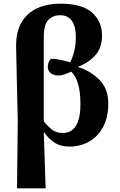

<svg xmlns="http://www.w3.org/2000/svg" viewBox="-20 -788 653 1048"><path d="M73 240 77 -126 68 -527Q66 -612 97 -665Q128 -718 183 -743Q238 -768 308 -768Q428 -768 482.5 -719.5Q537 -671 537 -594Q537 -527 500 -486Q463 -445 407 -424V-422Q476 -400 523.5 -351.5Q571 -303 571 -223Q571 -148 543 -95.5Q515 -43 467 -15.5Q419 12 359 12Q310 12 277 -10Q244 -32 221 -66H219L229 240ZM324 -62Q347 -62 368.5 -74.5Q390 -87 404.5 -121.5Q419 -156 419 -221Q419 -286 406 -330Q393 -374 369 -397Q352 -389 333 -382.5Q314 -376 302 -376Q276 -375 258.5 -387.5Q241 -400 241 -424Q241 -433 244.5 -445Q248 -457 258 -467Q274 -468 303.5 -462.5Q333 -457 363 -448Q376 -472 385 -507.5Q394 -543 394 -587Q394 -643 372.5 -674Q351 -705 308 -705Q270 -705 244.5 -680Q219 -655 219 -587V-126Q238 -101 262.5 -81.5Q287 -62 324 -62Z"/></svg>

Font: NotoSerif-Bold
Style: Regular
Weight: 700
Designer: Monotype Design Team
Foundry: Monotype Imaging Inc.
Version: Version 2.007; ttfautohint (v1.8) -l 8 -r 50 -G 200 -x 14 -D